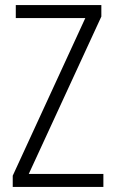

<svg xmlns="http://www.w3.org/2000/svg" viewBox="-20 -734 452 754"><path d="M386 0H30V-44L315 -663H42V-714H378V-669L93 -51H386Z"/></svg>

Font: Noto Sans Gurmukhi UI Condensed Light
Style: Regular
Weight: 300
Width: 3
Designer: Jelle Bosma - Monotype Design Team
Foundry: Monotype Imaging Inc.
Version: Version 2.004; ttfautohint (v1.8.4.7-5d5b)